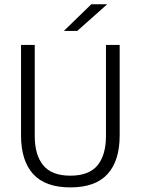

<svg xmlns="http://www.w3.org/2000/svg" viewBox="-20 -844 642 876"><path d="M301 11Q186.5 11 131.2 -50Q76 -111 76 -225.5V-639H138.5V-224Q138.5 -136.5 177.5 -89.5Q216.5 -42.5 301 -42.5Q386 -42.5 424.8 -89.5Q463.5 -136.5 463.5 -224V-639H526V-225.5Q526 -111 470.8 -50Q415.5 11 301 11ZM396.5 -824.5H468V-823.5L332.5 -703H272.5V-704Z"/></svg>

Font: Anek Gujarati Light
Style: Regular
Weight: 300
Designer: Mrunmayee Ghaisas (Gujarati), Yesha Goshar (Latin)
Foundry: Ek Type
Version: Version 1.003